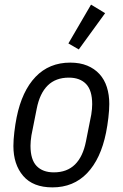

<svg xmlns="http://www.w3.org/2000/svg" viewBox="-20 -799 531 831"><path d="M207 12Q123 12 80.5 -37.5Q38 -87 38 -167Q38 -193 42 -227Q46 -261 52 -291Q75 -405 134 -466.5Q193 -528 284 -528Q326 -528 357.5 -515Q389 -502 410.5 -478.5Q432 -455 442.5 -422Q453 -389 453 -349Q453 -323 449 -289Q445 -255 439 -225Q416 -111 357 -49.5Q298 12 207 12ZM213 -53Q270 -53 304.5 -87Q339 -121 352 -187L375 -303Q377 -315 378 -327Q379 -339 379 -348Q379 -408 352.5 -435.5Q326 -463 278 -463Q221 -463 186.5 -429Q152 -395 139 -329L116 -213Q114 -201 113 -189Q112 -177 112 -168Q112 -108 138.5 -80.5Q165 -53 213 -53ZM321 -585 276 -611 374 -779 435 -742Z"/></svg>

Font: IBM Plex Sans Condensed
Style: Italic
Weight: 400
Width: 3
Italic angle: -11°
Designer: Mike Abbink, Paul van der Laan, Pieter van Rosmalen
Foundry: Bold Monday
Version: Version 1.3